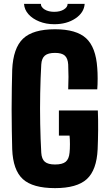

<svg xmlns="http://www.w3.org/2000/svg" viewBox="-20 -961 547 991"><path d="M264 10Q149 10 98 -36.5Q47 -83 43 -191Q42 -233 41 -286.5Q40 -340 40 -397.5Q40 -455 41 -508Q42 -561 43 -601Q48 -713 99 -761.5Q150 -810 264 -810Q374 -810 424.5 -763.5Q475 -717 482 -610Q484 -587 484 -555Q484 -523 482 -500H332Q335 -564 332 -628Q330 -660 314.5 -674Q299 -688 264 -688Q228 -688 211.5 -674Q195 -660 193 -628Q189 -558 187.5 -479.5Q186 -401 187.5 -322Q189 -243 193 -173Q195 -140 211.5 -126Q228 -112 264 -112Q302 -112 319 -126Q336 -140 339 -173Q341 -190 341 -217Q341 -244 339 -261H284V-391H485Q487 -345 486.5 -291Q486 -237 484 -191Q479 -83 428 -36.5Q377 10 264 10ZM104 -941H191Q191 -924 210.5 -912Q230 -900 260 -900Q290 -900 309.5 -912Q329 -924 329 -941H417Q414 -896 369.5 -866Q325 -836 260 -836Q218 -836 183 -850Q148 -864 127 -887.5Q106 -911 104 -941Z"/></svg>

Font: Big Shoulders Text Black
Style: Regular
Weight: 900
Designer: Patric King
Foundry: XO Type Co
Version: Version 1.000; ttfautohint (v1.8.2)